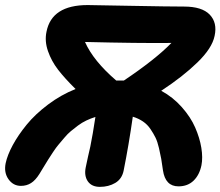

<svg xmlns="http://www.w3.org/2000/svg" viewBox="-50 -726 867 755"><path d="M342.8 8.8Q310.5 8.8 295.4 -12.9Q280.3 -34.7 287.1 -67.9Q289.1 -79.6 295.9 -109.1Q302.7 -138.7 305.2 -149.9Q314.5 -195.3 325.2 -266.1Q306.6 -260.3 289.6 -252.2Q272.5 -244.1 256.8 -232.4Q241.2 -220.7 228.8 -210.4Q216.3 -200.2 202.4 -183.6Q188.5 -167 179.7 -156.7Q170.9 -146.5 158 -127Q145 -107.4 139.6 -98.6Q134.3 -89.8 121.3 -68.8Q108.4 -47.9 105 -42Q89.4 -17.1 72 -6.1Q54.7 4.9 32.2 4.9Q2 4.9 -16.6 -21.2Q-35.2 -47.4 -27.8 -84Q-21 -116.2 0.2 -155.5Q21.5 -194.8 54.9 -235.8Q88.4 -276.9 138.9 -314.9Q189.5 -353 247.1 -376Q204.1 -418.5 178.2 -452.1Q152.3 -485.8 138.7 -524.9Q125 -564 132.8 -601.1Q153.3 -706.1 294.9 -706.1Q312 -706.1 464.4 -703.1Q616.7 -700.2 673.8 -700.2Q744.1 -700.2 774.7 -668.5Q805.2 -636.7 793.9 -585Q784.2 -536.6 726.3 -480.5Q668.5 -424.3 584 -369.1Q629.9 -344.2 664.8 -304.9Q699.7 -265.6 717.5 -224.6Q735.4 -183.6 741.7 -144.8Q748 -106 742.2 -76.2Q734.4 -38.1 711.2 -15.6Q688 6.8 651.9 6.8Q600.1 6.8 590.8 -56.2Q586.9 -85 584 -101.3Q581.1 -117.7 575.2 -143.3Q569.3 -168.9 561.5 -184.8Q553.7 -200.7 541.7 -218.5Q529.8 -236.3 512.2 -248.3Q494.6 -260.3 472.2 -267.1Q456.5 -156.2 436 -54.2Q429.2 -22 403.1 -6.6Q377 8.8 342.8 8.8ZM417 -409.2H437Q561.5 -492.7 624 -557.1Q496.1 -555.7 284.2 -561Q317.4 -486.3 407.2 -409.2Z"/></svg>

Font: Shantell Sans Normal
Style: Bold Italic
Weight: 700
Italic angle: -11.31°
Designer: Stephen Nixon, Anya Danilova, Shantell Martin
Foundry: Arrow Type
Version: Version 1.006;[559af2be0]